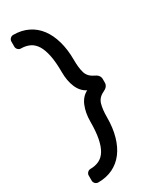

<svg xmlns="http://www.w3.org/2000/svg" viewBox="-236 -836 852 1055"><g transform="rotate(-30 190.0 -308.0)"><path d="M181 -151Q181 -206 198.5 -248.5Q216 -291 252 -309Q216 -327 198.5 -368.5Q181 -410 181 -465Q181 -527 172.5 -570Q164 -613 148 -639.5Q132 -666 107.5 -678Q83 -690 52 -690Q41 -690 33 -698Q25 -706 25 -717V-749Q25 -760 33 -768Q41 -776 52 -776Q104 -776 145 -756Q186 -736 214 -699Q242 -662 257 -609Q272 -556 272 -491Q272 -440 281.5 -408Q291 -376 325 -360Q357 -346 357 -320V-297Q357 -271 325 -257Q291 -241 281.5 -208.5Q272 -176 272 -125Q272 -60 257 -7Q242 46 214 83Q186 120 145 140Q104 160 52 160Q41 160 33 152Q25 144 25 133V101Q25 90 33 82Q41 74 52 74Q83 74 107.5 62Q132 50 148 23.5Q164 -3 172.5 -46Q181 -89 181 -151Z"/></g></svg>

Font: Rubik
Style: Regular
Weight: 400
Designer: Hubert & Fischer
Foundry: Hubert & Fischer
Version: Version 1.002; ttfautohint (v1.6)